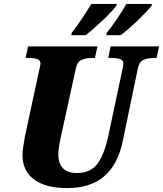

<svg xmlns="http://www.w3.org/2000/svg" viewBox="-20 -951 833 981"><path d="M95 -159Q95 -175 99 -203Q103 -231 107 -252L179 -587Q187 -619 187 -625Q187 -643 171 -649Q155 -655 122 -655H111L123 -714H478L465 -655H453Q418 -655 396 -644.5Q374 -634 368 -603L291 -252Q278 -194 278 -164Q278 -67 373 -67Q444 -67 479 -116Q514 -165 534 -259L605 -594Q610 -614 610 -625Q610 -643 594 -649Q578 -655 545 -655H533L545 -714H793L780 -655H768Q733 -655 711.5 -644Q690 -633 684 -600L607 -229Q582 -110 512 -50Q442 10 323 10Q213 10 154 -34Q95 -78 95 -159ZM347 -784Q386 -833 447 -931H577L574 -921Q554 -894 503.5 -846Q453 -798 417 -771H344ZM526 -784Q576 -846 626 -931H757L754 -921Q733 -894 682.5 -845.5Q632 -797 596 -771H523Z"/></svg>

Font: Noto Serif NarrowBlack
Style: Italic
Weight: 900
Width: 4
Italic angle: -12°
Designer: Monotype Design Team
Foundry: Monotype Imaging Inc.
Version: Version 1.001